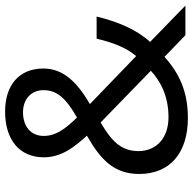

<svg xmlns="http://www.w3.org/2000/svg" viewBox="-22 -744 775 772"><g transform="rotate(-90 366.0 -357.5)"><path d="M304 -725C190 -725 120 -667 120 -569C120 -496 164 -444 207 -396C112 -342 53 -288 53 -186C53 -60 140 10 278 10C389 10 461 -28 524 -84L611 0H730L584 -142C634 -197 665 -271 686 -357H597C582 -294 562 -239 527 -198L334 -384C416 -432 477 -487 477 -571C477 -668 411 -725 304 -725ZM301 -653C355 -653 390 -619 390 -571C390 -517 359 -481 280 -436C232 -485 206 -522 206 -570C206 -622 245 -653 301 -653ZM260 -341 468 -139C426 -100 366 -68 281 -68C198 -68 145 -116 145 -189C145 -261 188 -298 260 -341Z"/></g></svg>

Font: Noto Sans Cuneiform
Style: Regular
Weight: 400
Designer: Monotype Design Team
Foundry: Monotype Imaging Inc.
Version: Version 2.001